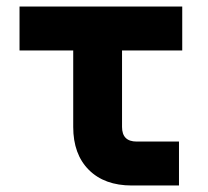

<svg xmlns="http://www.w3.org/2000/svg" viewBox="-20 -570 640 590"><path d="M385 0Q301 0 253 -48Q205 -96 205 -180V-415H40V-550H540V-415H355V-180Q355 -135 400 -135H530V0Z"/></svg>

Font: NKDuy Mono ExtraBold
Style: Regular
Weight: 800
Monospace: yes
Designer: NKDuy
Foundry: NKDuy
Version: Version 2.251; ttfautohint (v1.8.4.7-5d5b)